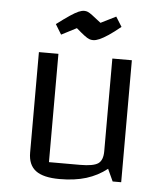

<svg xmlns="http://www.w3.org/2000/svg" viewBox="-51 -729 674 784"><g transform="rotate(5 286.0 -337.5)"><path d="M474 -500V0H439L416 -50Q378 -20 331 -5.5Q284 9 222 9Q155 9 124 -14.5Q93 -38 93 -88V-500H173V-56H300Q355 -56 374.5 -69.5Q394 -83 394 -120V-500ZM309 -568Q300 -568 292.5 -571Q285 -574 273 -583Q261 -592 239 -611L177 -579L152 -620Q185 -645 206 -659Q227 -673 240 -678.5Q253 -684 263 -684Q271 -684 278 -681Q285 -678 297 -669Q309 -660 333 -641L395 -672L420 -632Q392 -609 371 -595Q350 -581 335 -574.5Q320 -568 309 -568Z"/></g></svg>

Font: Changa Light
Style: Regular
Weight: 300
Designer: Eduardo Rodriguez Tunni
Foundry: Eduardo Rodriguez Tunni
Version: Version 3.002; ttfautohint (v1.8.2)